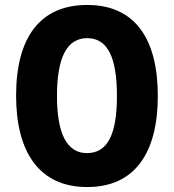

<svg xmlns="http://www.w3.org/2000/svg" viewBox="-20 -745 702 775"><path d="M617 -358C617 -588 525 -725 332 -725C141 -725 45 -593 45 -359C45 -130 139 10 332 10C525 10 617 -129 617 -358ZM210 -358C210 -509 248 -591 332 -591C415 -591 452 -512 452 -358C452 -204 415 -127 331 -127C249 -127 210 -207 210 -358Z"/></svg>

Font: Noto Sans Thai Looped Condensed ExtraBold
Style: Regular
Weight: 800
Width: 3
Designer: Sasikarn Vongin, Ben Mitchell
Foundry: The Fontpad Ltd
Version: Version 1.001